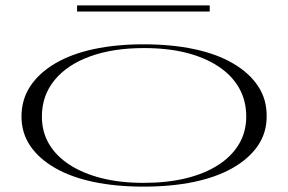

<svg xmlns="http://www.w3.org/2000/svg" viewBox="-20 -680 1073 715"><path d="M514 -515Q619 -515 703.5 -497Q788 -479 848.5 -443.5Q909 -408 941.5 -358.5Q974 -309 973 -246Q973 -185 940 -137Q907 -89 846.5 -54.5Q786 -20 702 -2.5Q618 15 514 15Q412 15 328.5 -2.5Q245 -20 185 -54.5Q125 -89 92.5 -137Q60 -185 60 -246Q60 -309 92.5 -358.5Q125 -408 185 -443.5Q245 -479 328.5 -497Q412 -515 514 -515ZM516 -501Q401 -501 315.5 -470Q230 -439 183 -381.5Q136 -324 136 -246Q136 -189 162.5 -144Q189 -99 239 -66.5Q289 -34 358.5 -16.5Q428 1 514 1Q602 1 672 -16Q742 -33 792.5 -65.5Q843 -98 870 -143.5Q897 -189 897 -246Q897 -305 870.5 -352Q844 -399 793.5 -432.5Q743 -466 673.5 -483.5Q604 -501 516 -501ZM267 -637V-660H761V-637Z"/></svg>

Font: Kalnia Expanded ExtraLight
Style: Regular
Weight: 250
Width: 7
Designer: Frida Medrano
Foundry: Frida Medrano
Version: Version 1.105